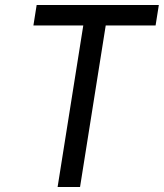

<svg xmlns="http://www.w3.org/2000/svg" viewBox="-20 -750 657 770"><path d="M211 0 314 -648H114L127 -730H617L604 -648H404L301 0Z"/></svg>

Font: NKDuy Mono
Style: Italic
Weight: 400
Italic angle: -9°
Monospace: yes
Designer: NKDuy
Foundry: NKDuy
Version: Version 2.251; ttfautohint (v1.8.4.7-5d5b)